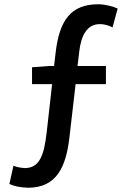

<svg xmlns="http://www.w3.org/2000/svg" viewBox="-20 -770 610 899"><path d="M111 109C245 109 289 12 305 -126L334 -376H476V-461H343L351 -528C359 -599 385 -657 447 -657C473 -657 492 -649 507 -642L531 -730C509 -740 472 -750 440 -750C311 -750 257 -674 240 -519L233 -461H209L130 -455V-376H224L199 -154C186 -35 162 16 97 17C78 16 60 13 43 6L24 91C42 101 74 108 111 109Z"/></svg>

Font: Kinto Sans Med
Style: Regular
Weight: 500
Designer: Authors: Ryoko NISHIZUKA  (kana & ideographs); Paul D. Hunt (Latin, Greek & Cyrillic); Wenlong ZHANG  (bopomofo); Sandol
Foundry: Adobe Systems Incorporated, ookami Inc.
Version: Version 0.001